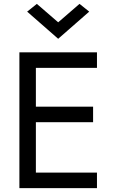

<svg xmlns="http://www.w3.org/2000/svg" viewBox="-20 -970 590 990"><path d="M165 -340V-80H480V0H80V-700H480V-620H165V-420H460V-340ZM280 -855 390 -950 440 -910 280 -770 120 -910 170 -950Z"/></svg>

Font: jost-mod-400
Style: Regular
Weight: 400
Version: Version 3.200; ttfautohint (v0.97) -l 8 -r 50 -G 200 -x 14 -